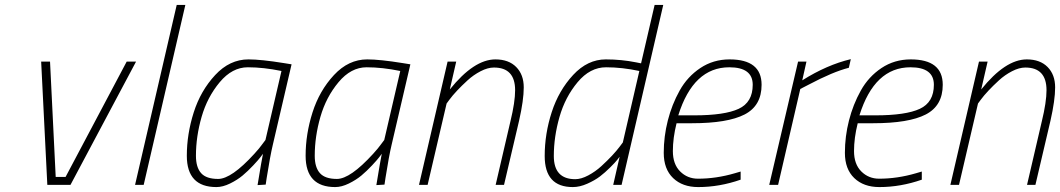

<svg xmlns="http://www.w3.org/2000/svg" viewBox="-20 -750 4301 779"><path d="M147 -500H183L206 -32H246L494 -500H532L266 0H172Z M528 0 697 -730H732L563 0Z M858 9Q738 9 738 -118Q738 -206 766 -294Q794 -382 853 -445.5Q912 -509 988 -509Q1039 -509 1132 -494L1163 -489L1087 -163Q1076 -117 1062 -28L1058 -1L1025 1Q1042 -103 1047 -126Q1043 -121 1036 -111.5Q1029 -102 1007.5 -79Q986 -56 964.5 -38Q943 -20 913.5 -5.5Q884 9 858 9ZM1122 -462Q1049 -477 985.5 -477Q922 -477 871.5 -416.5Q821 -356 798 -276Q775 -196 775 -118Q775 -71 796 -47.5Q817 -24 865 -24Q919 -24 1012 -126Q1033 -149 1045 -166L1057 -182Z M1340 9Q1220 9 1220 -118Q1220 -206 1248 -294Q1276 -382 1335 -445.5Q1394 -509 1470 -509Q1521 -509 1614 -494L1645 -489L1569 -163Q1558 -117 1544 -28L1540 -1L1507 1Q1524 -103 1529 -126Q1525 -121 1518 -111.5Q1511 -102 1489.5 -79Q1468 -56 1446.5 -38Q1425 -20 1395.5 -5.5Q1366 9 1340 9ZM1604 -462Q1531 -477 1467.5 -477Q1404 -477 1353.5 -416.5Q1303 -356 1280 -276Q1257 -196 1257 -118Q1257 -71 1278 -47.5Q1299 -24 1347 -24Q1401 -24 1494 -126Q1515 -149 1527 -166L1539 -182Z M1805 -387Q1903 -509 1990 -509Q2044 -509 2074.5 -478Q2105 -447 2105 -395.5Q2105 -344 2086 -260L2025 0H1991L2051 -258Q2070 -336 2070 -384Q2070 -476 1984 -476Q1959 -476 1930 -461Q1901 -446 1877 -424Q1828 -379 1803 -345L1792 -330L1715 0H1680L1796 -500H1831Z M2304 9Q2190 9 2190 -117Q2190 -207 2218.5 -295Q2247 -383 2305.5 -446Q2364 -509 2438 -509Q2501 -509 2561 -497L2581 -493L2636 -730H2671L2502 0H2468L2494 -114Q2490 -109 2483.5 -100.5Q2477 -92 2456 -71Q2435 -50 2414 -34Q2393 -18 2362.5 -4.5Q2332 9 2304 9ZM2574 -462Q2504 -477 2439 -477Q2374 -477 2323.5 -416.5Q2273 -356 2250 -275.5Q2227 -195 2227 -117Q2227 -23 2314 -23Q2338 -23 2367 -38.5Q2396 -54 2420 -76Q2469 -121 2495 -156L2507 -172Z M2812 -25Q2886 -25 2961 -47L2985 -54V-21Q2899 9 2813 9Q2749 9 2711 -27.5Q2673 -64 2673 -130Q2673 -196 2689.5 -261Q2706 -326 2737.5 -382.5Q2769 -439 2821.5 -474Q2874 -509 2940 -509Q3070 -509 3070 -406Q3070 -321 3001 -285.5Q2932 -250 2788 -250H2725Q2710 -190 2710 -137Q2710 -84 2739.5 -54.5Q2769 -25 2812 -25ZM2797 -282Q2920 -282 2977 -308.5Q3034 -335 3034 -406Q3034 -477 2939 -477Q2793 -477 2732 -282Z M3101 0 3218 -500H3252L3235 -424Q3335 -487 3432 -510L3424 -475Q3360 -459 3260 -406L3227 -389L3137 0Z M3547 -25Q3621 -25 3696 -47L3720 -54V-21Q3634 9 3548 9Q3484 9 3446 -27.5Q3408 -64 3408 -130Q3408 -196 3424.5 -261Q3441 -326 3472.5 -382.5Q3504 -439 3556.5 -474Q3609 -509 3675 -509Q3805 -509 3805 -406Q3805 -321 3736 -285.5Q3667 -250 3523 -250H3460Q3445 -190 3445 -137Q3445 -84 3474.5 -54.5Q3504 -25 3547 -25ZM3532 -282Q3655 -282 3712 -308.5Q3769 -335 3769 -406Q3769 -477 3674 -477Q3528 -477 3467 -282Z M3961 -387Q4059 -509 4146 -509Q4200 -509 4230.5 -478Q4261 -447 4261 -395.5Q4261 -344 4242 -260L4181 0H4147L4207 -258Q4226 -336 4226 -384Q4226 -476 4140 -476Q4115 -476 4086 -461Q4057 -446 4033 -424Q3984 -379 3959 -345L3948 -330L3871 0H3836L3952 -500H3987Z"/></svg>

Font: TitilliumWebThinItalic
Style: Thin Italic
Weight: 200
Italic angle: -13°
Version: Version 1.001;PS 57.000;hotconv 1.0.70;makeotf.lib2.5.55311